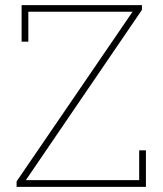

<svg xmlns="http://www.w3.org/2000/svg" viewBox="-20 -731 636 751"><path d="M524.4 -26.4V-143.1H550.8V0H44.9V-21.5L498.5 -685.1H90.8V-567.9H64.5V-710.9H535.2V-692.4L81.1 -26.4Z"/></svg>

Font: Suwannaphum Thin
Style: Regular
Weight: 100
Designer: Danh Hong
Version: Version 8.002; ttfautohint (v1.8.3)